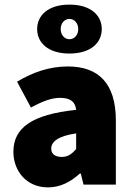

<svg xmlns="http://www.w3.org/2000/svg" viewBox="-20 -800 576 832"><path d="M188 12C242 12 286 -12 326 -48H330L342 0H482V-278C482 -442 404 -512 274 -512C196 -512 124 -488 54 -446L114 -334C166 -362 204 -376 240 -376C284 -376 306 -360 310 -324C118 -304 38 -246 38 -142C38 -60 94 12 188 12ZM248 -120C218 -120 202 -133 202 -156C202 -184 228 -210 310 -222V-154C292 -134 276 -120 248 -120ZM281 -568C375 -568 421 -616 421 -674C421 -732 375 -780 281 -780C187 -780 141 -732 141 -674C141 -616 187 -568 281 -568ZM281 -630C260 -630 243 -648 243 -674C243 -700 260 -718 281 -718C302 -718 319 -700 319 -674C319 -648 302 -630 281 -630Z"/></svg>

Font: Giro Sans Black
Style: Regular
Weight: 900
Designer: Paul D. Hunt
Foundry: Adobe Systems Incorporated
Version: Version 1.000;PS 1.0;hotconv 1.0.88;makeotf.lib2.5.647800